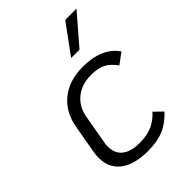

<svg xmlns="http://www.w3.org/2000/svg" viewBox="-207 -788 893 893"><g transform="rotate(-45 239.5 -341.0)"><path d="M45 -129Q45 -146 48 -164L73 -306Q88 -389 145.5 -435Q203 -481 292 -481Q356 -481 401 -461Q446 -441 470 -404L417 -365Q393 -399 365.5 -413Q338 -427 292 -427Q232 -427 191 -394.5Q150 -362 140 -306L115 -164Q112 -149 112 -136Q112 -91 142 -67Q172 -43 230 -43Q276 -43 310.5 -57.5Q345 -72 374 -104L414 -65Q376 -24 333.5 -6.5Q291 11 230 11Q141 11 93 -25.5Q45 -62 45 -129ZM389 -693H463L338 -548H283Z"/></g></svg>

Font: KoHo
Style: Italic
Weight: 400
Italic angle: -10°
Designer: Cadson Demak & Katatrad Team
Foundry: Cadson Demak Co.,Ltd.
Version: Version 1.000